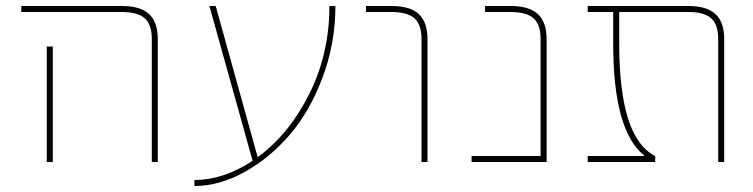

<svg xmlns="http://www.w3.org/2000/svg" viewBox="-20 -540 2510 640"><path d="M136 -385H156V-20V0H136V-20ZM386 -500H51V-520H386Q448 -520 477 -493Q506 -466 506 -410V0H486V-410Q486 -458 462.5 -479Q439 -500 386 -500Z M1098 -520Q1098 -396 1055.5 -282.5Q1013 -169 946 -91Q879 -13 795 33.5Q711 80 628 80V60Q725 60 822 -4L678 -520H699L839 -16Q944 -93 1011 -227Q1078 -361 1078 -520Z M1285 -500H1200V-520H1285Q1347 -520 1376 -493Q1405 -466 1405 -410V0H1385V-410Q1385 -458 1361.5 -479Q1338 -500 1285 -500Z M1782 -410Q1782 -458 1758.5 -479Q1735 -500 1682 -500H1597V-520H1682Q1744 -520 1773 -493Q1802 -466 1802 -410V0H1552V-20H1782Z M2127 -22Q2024 -104 2024 -395V-500H1939V-520H2274Q2336 -520 2365 -493Q2394 -466 2394 -410V0H2374V-410Q2374 -458 2350.5 -479Q2327 -500 2274 -500H2044V-395Q2044 -79 2164 -20V0H1939V-20H2127Z"/></svg>

Font: Mplus 1p Thin
Style: Regular
Weight: 250
Version: Version 1.061